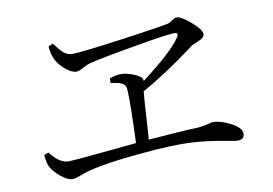

<svg xmlns="http://www.w3.org/2000/svg" viewBox="-66 -743 1133 797"><g transform="rotate(-10 500.0 -344.0)"><path d="M179.7 -50.8Q159.2 -50.8 129.9 -75.2Q103.5 -97.7 93.8 -116.2Q84 -131.8 81.1 -169.9L99.6 -176.8Q138.7 -126 176.8 -126Q193.4 -126 324.2 -138.7Q415 -147.5 464.8 -152.3Q471.7 -320.3 467.8 -378.9Q466.8 -397.5 450.2 -405.3Q437.5 -412.1 404.3 -416V-435.5Q430.7 -445.3 454.1 -445.3Q474.6 -445.3 504.9 -433.6Q538.1 -419.9 540 -407.2Q541 -405.3 541 -400.4Q675.8 -502.9 709 -555.7Q720.7 -574.2 698.2 -574.2Q664.1 -573.2 525.4 -548.8Q388.7 -525.4 334 -511.7Q323.2 -508.8 304.7 -499Q284.2 -487.3 273.4 -487.3Q252.9 -487.3 226.6 -509.8Q202.1 -531.2 191.4 -552.7Q178.7 -579.1 176.8 -610.4L196.3 -619.1Q198.2 -616.2 202.1 -611.3Q219.7 -587.9 230.5 -578.1Q249 -562.5 268.6 -562.5Q303.7 -562.5 474.6 -585.9Q629.9 -607.4 679.7 -617.2Q688.5 -619.1 700.7 -627.9Q712.9 -636.7 720.7 -636.7Q740.2 -636.7 779.8 -602.5Q819.3 -568.4 819.3 -548.8Q819.3 -533.2 785.2 -520.5Q769.5 -514.6 763.7 -510.7Q758.8 -507.8 748 -499Q623 -407.2 533.2 -358.4V-356.4Q530.3 -330.1 524.4 -229.5Q521.5 -180.7 519.5 -157.2Q666 -168.9 727.5 -170.9Q753.9 -172.9 778.3 -179.7Q789.1 -182.6 793.9 -182.6Q827.1 -182.6 867.2 -161.1Q911.1 -138.7 911.1 -114.3Q911.1 -88.9 881.8 -88.9Q873 -88.9 838.9 -95.7Q755.9 -111.3 693.4 -114.3Q612.3 -119.1 472.7 -105.5Q330.1 -92.8 255.9 -73.2Q239.3 -69.3 215.8 -60.1Q192.4 -50.8 179.7 -50.8Z"/></g></svg>

Font: Bpmf Zihi Only R
Style: R
Weight: 400
Foundry: But Ko
Version: Version 1.320